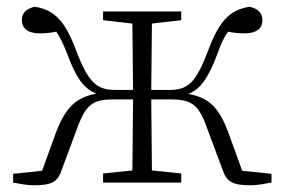

<svg xmlns="http://www.w3.org/2000/svg" viewBox="-20 -542 844 570"><path d="M286 -482 373 -472 375 -275H323C268 -275 243 -295 206 -392C172 -484 139 -513 83 -522C58 -516 45 -504 45 -483C45 -457 63 -443 98 -443C118 -443 133 -445 147 -448C158 -432 168 -412 180 -381C205 -313 228 -279 266 -264C207 -253 176 -225 147 -151L105 -35L19 -26V0C40 4 61 8 80 8C135 8 152 -2 164 -40L212 -169C238 -237 260 -247 324 -247H375L373 -36L286 -27V0H518V-27L431 -36L429 -247H481C544 -247 567 -237 592 -169L640 -40C653 -2 669 8 725 8C743 8 764 4 786 0V-26L699 -35L657 -151C629 -225 598 -253 539 -263C577 -278 599 -313 625 -381C636 -412 645 -432 657 -448C671 -445 686 -443 706 -443C741 -443 759 -457 759 -482C759 -504 746 -516 721 -522C665 -513 632 -484 598 -392C561 -295 538 -275 482 -275H429L431 -472L518 -482V-508H286Z"/></svg>

Font: Noto Serif CJK HK ExtraLight
Style: Regular
Weight: 200
Designer: Ryoko NISHIZUKA 西塚涼子 (kana & ideographs); Frank Grießhammer (Latin, Greek & Cyrillic); Wenlong ZHANG 张文龙 (bopomofo); San
Foundry: Adobe
Version: Version 2.001;hotconv 1.1.0;makeotfexe 2.6.0